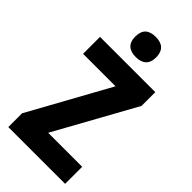

<svg xmlns="http://www.w3.org/2000/svg" viewBox="-286 -999 1066 1066"><g transform="rotate(45 247.0 -466.5)"><path d="M250 -933C197 -933 168 -909 168 -853C168 -799 199 -775 250 -775C301 -775 332 -799 332 -853C332 -908 303 -933 250 -933ZM471 0V-134H204L465 -606V-714H31V-581H286L25 -108V0Z"/></g></svg>

Font: Noto Sans Thai Looped Condensed ExtraBold
Style: Regular
Weight: 800
Width: 3
Designer: Sasikarn Vongin, Ben Mitchell
Foundry: The Fontpad Ltd
Version: Version 1.001